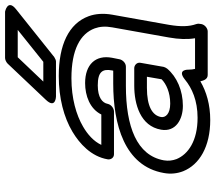

<svg xmlns="http://www.w3.org/2000/svg" viewBox="-66 -749 850 758"><g transform="rotate(-90 359.0 -370.0)"><path d="M590 -128C583 -89 582 -55 587 -25H466C464 -33 463 -41 463 -51C463 -51 465 -98 424 -65C390 -37 341 -15 273 -15C182 -15 129 -52 110 -98C104 -114 102 -130 105 -148C124 -255 238 -298 399 -298H475C490 -298 502 -312 504 -323L510 -353C522 -418 483 -459 410 -459C360 -459 308 -440 286 -395H166C180 -425 207 -449 238 -467C284 -494 350 -513 429 -513C542 -513 605 -478 626 -421C633 -402 635 -379 630 -352ZM442 25H614C625 25 640 15 643 0L644 -8C645 -12 644 -16 643 -20C633 -48 632 -81 640 -128L680 -352C686 -386 684 -418 674 -445C645 -524 560 -563 438 -563C351 -563 275 -543 218 -509C171 -481 120 -435 109 -370C107 -359 114 -345 129 -345H298C309 -345 325 -355 328 -370C332 -391 353 -409 401 -409C455 -409 467 -390 460 -353L459 -348H408C248 -348 82 -304 55 -148C50 -121 53 -95 62 -72C88 -7 160 35 264 35C325 35 376 20 417 -4C420 9 425 25 442 25ZM226 -159C216 -101 267 -73 320 -73C381 -73 435 -97 467 -135C470 -139 473 -145 474 -149L490 -240C493 -255 480 -265 469 -265H400C327 -265 240 -241 226 -159ZM276 -159C282 -194 319 -215 391 -215H435L425 -157C407 -139 373 -123 329 -123C288 -123 273 -142 276 -159ZM512 -725H620L494 -624H416ZM509 -775C503 -775 493 -771 487 -765L344 -614C307 -575 357 -574 357 -574H495C500 -574 507 -577 513 -581L702 -732C743 -765 692 -775 692 -775Z"/></g></svg>

Font: Asimov
Style: XWidOuIt
Weight: 500
Designer: Google
Version: Version 2.000980; 2014